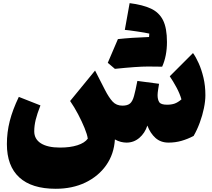

<svg xmlns="http://www.w3.org/2000/svg" viewBox="-20 -887 1337 1210"><path d="M1042 11.7Q992.7 11.7 959.7 -17.8Q926.8 -47.4 908.7 -95.7Q893.1 -47.9 858.2 -18.1Q823.2 11.7 777.3 11.7Q760.3 11.7 741.7 7.1Q723.1 2.4 704.1 -8.3Q698.7 83.5 649.7 153.6Q600.6 223.6 518.6 263.2Q436.5 302.7 331.1 302.7Q179.7 302.7 101.6 231Q23.4 159.2 23.4 21Q23.4 -53.2 41.5 -124.3Q59.6 -195.3 98.6 -276.4L234.9 -222.7Q213.9 -169.4 204.8 -131.8Q195.8 -94.2 195.8 -59.6Q195.8 -10.3 238 16.4Q280.3 43 358.4 43Q422.4 43 468 28.3Q513.7 13.7 533.2 -13.2Q529.8 -39.1 512.9 -80.3Q496.1 -121.6 472.2 -167Q448.2 -212.4 421.9 -250.5L579.1 -442.4L641.1 -321.3Q666 -272.5 689.7 -246.8Q713.4 -221.2 751.5 -221.2Q783.7 -221.2 799.6 -234.9Q815.4 -248.5 824.7 -282.5Q834 -316.4 845.7 -377L982.4 -358.9Q980 -345.2 976.6 -322.8Q973.1 -300.3 973.1 -287.6Q973.1 -259.3 983.6 -243.2Q994.1 -227.1 1032.7 -227.1Q1060.1 -227.1 1080.3 -234.1Q1100.6 -241.2 1123.5 -260.7Q1112.8 -297.9 1091.8 -336.7Q1070.8 -375.5 1049.8 -406.2L1196.3 -552.7Q1214.4 -527.8 1232.2 -488.3Q1250 -448.7 1262.2 -397.7Q1274.4 -346.7 1274.4 -287.1Q1274.4 -250.5 1265.1 -205.1Q1255.9 -159.7 1239 -114Q1222.2 -68.4 1200.2 -30.3Q1163.1 -10.7 1124 0.5Q1085 11.7 1042 11.7ZM1002 -466.8Q980.5 -467.8 912.8 -467.8Q845.2 -467.8 704.1 -453.1Q676.8 -476.6 659.2 -491.2Q693.8 -573.2 723.1 -640.6Q808.6 -649.9 919.4 -653.8Q920.9 -665 920.9 -675.3Q896 -681.2 840.8 -689.2Q785.6 -697.3 766.6 -698.7L796.9 -867.2Q879.4 -856.9 931.2 -832.8Q982.9 -808.6 1007.6 -759.3Q1032.2 -710 1032.2 -622.1Q1032.2 -534.2 1002 -466.8Z"/></svg>

Font: Pinar-FD Black
Style: Regular
Weight: 900
Designer: Amin Abedi
Version: Version 3.000